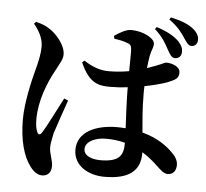

<svg xmlns="http://www.w3.org/2000/svg" viewBox="-60 -916 1119 1044"><g transform="rotate(5 500.0 -393.5)"><path d="M750 -781C795 -741 813 -706 829 -676C844 -651 852 -634 871 -633C889 -633 907 -644 907 -670C908 -688 901 -705 882 -726C856 -753 810 -777 758 -793ZM291 -362C264 -312 211 -203 187 -167C178 -152 167 -153 161 -168C154 -182 150 -207 150 -238C150 -338 191 -439 228 -506C251 -552 267 -572 267 -600C267 -654 211 -712 181 -731C156 -748 135 -756 102 -764L92 -753C118 -722 144 -680 144 -634C144 -589 134 -549 121 -500C105 -440 77 -321 77 -229C77 -115 102 -30 139 20C158 47 182 65 206 65C239 65 257 45 257 9C257 -22 238 -56 238 -92C238 -107 242 -128 250 -168C261 -204 294 -298 313 -353ZM641 -149C641 -80 617 -45 516 -45C469 -45 425 -61 425 -98C425 -140 480 -164 536 -164C573 -164 608 -160 641 -151ZM534 -710C558 -706 584 -702 606 -693C623 -687 631 -684 631 -641L630 -541C597 -535 560 -531 518 -531C477 -531 432 -544 383 -577L371 -566C420 -455 471 -447 536 -447C566 -447 598 -449 630 -453V-429C631 -363 635 -289 638 -230C623 -231 608 -232 592 -232C477 -232 376 -189 376 -90C376 -4 456 43 546 43C680 43 740 -7 740 -102V-108C766 -92 791 -73 817 -49C850 -18 865 -2 888 -2C915 -2 933 -22 933 -55C933 -78 921 -100 899 -121C866 -154 814 -193 731 -215C726 -272 719 -342 719 -427C719 -440 719 -454 720 -467C773 -477 818 -490 840 -498C886 -517 903 -524 903 -557C903 -588 862 -605 826 -605C820 -605 794 -589 725 -566C728 -594 731 -617 734 -633C741 -669 751 -677 751 -701C751 -730 688 -765 621 -765C594 -765 557 -743 531 -725ZM823 -840C873 -805 896 -771 912 -747C928 -723 938 -707 955 -707C976 -707 988 -722 988 -743C989 -760 980 -781 957 -800C928 -824 889 -839 831 -852Z"/></g></svg>

Font: Source Han Serif
Style: Bold
Weight: 700
Designer: Ryoko NISHIZUKA 西塚涼子 (kana & ideographs); Frank Grießhammer (Latin, Greek & Cyrillic); Wenlong ZHANG 张文龙 (bopomofo); San
Foundry: Adobe Systems Incorporated
Version: Version 1.001;PS 1.001;hotconv 16.6.54;makeotf.lib2.5.65590